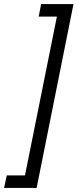

<svg xmlns="http://www.w3.org/2000/svg" viewBox="-32 -780 379 938"><path d="M169 -760H327L147 138H-12L1 77H90L246 -699H157Z"/></svg>

Font: Aneliza
Style: Italic
Weight: 400
Italic angle: -11.31°
Designer: Mike Abbink, Paul van der Laan, Pieter van Rosmalen
Foundry: Bold Monday
Version: Version 3.0